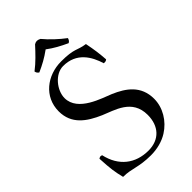

<svg xmlns="http://www.w3.org/2000/svg" viewBox="-251 -899 987 987"><g transform="rotate(-45 242.5 -405.5)"><path d="M248 -815C232.6 -822.7 223 -823.4 209 -815C178 -781 145 -746 108 -718C110 -709 113 -703 122 -697C160 -714 192 -731 229 -758C262 -733 296 -715 335 -697C344.1 -700.8 348.2 -708.9 351 -718C315 -745 278 -779 248 -815ZM394.7 -631C336.9 -639 339 -658 241.3 -658C140 -658 51 -591 51 -485C51 -391.9 117.9 -346.7 195.4 -313C258.4 -285.6 362 -263.8 362 -149C362 -68 314.8 -16 235 -16C141.5 -16 71.5 -68.5 49.5 -168C37.2 -172 36.6 -170.1 27 -165C31 -88 35 -62 47 -13C110 -13 138 10 226.7 10C272.2 10 315.2 -1.1 350 -22.8C407.5 -58.8 444 -120.4 444 -184C444 -279.2 379 -324.2 306.9 -355C258 -375.8 120.4 -414 120.4 -512C120.4 -568 173 -634 231.9 -634C329 -634 370 -562 390 -496C401.5 -496.2 403.5 -495 412.5 -502C409 -550 405 -578 394.7 -631Z"/></g></svg>

Font: Libertinus Serif Display
Style: Regular
Weight: 400
Designer: Philipp H. Poll
Foundry: Khaled Hosny
Version: Version 6.1